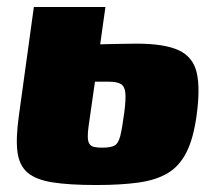

<svg xmlns="http://www.w3.org/2000/svg" viewBox="-20 -525 608 550"><path d="M256 5Q179 5 131 -2.5Q83 -10 59 -30.5Q35 -51 30 -90Q25 -129 34 -193L77 -505H282L267 -398Q274 -398 284 -398.5Q294 -399 306.5 -399Q319 -399 335 -399.5Q351 -400 370 -400Q451 -400 492 -381Q533 -362 543.5 -317Q554 -272 543 -193Q534 -128 514 -88.5Q494 -49 460.5 -29Q427 -9 376.5 -2Q326 5 256 5ZM273 -102Q297 -102 308 -108Q319 -114 324.5 -135.5Q330 -157 336 -203Q341 -241 339 -259.5Q337 -278 326 -284.5Q315 -291 291 -291Q286 -291 281 -291Q276 -291 271.5 -291Q267 -291 262 -291Q257 -291 252 -291L234 -165Q231 -144 231.5 -131.5Q232 -119 236.5 -112.5Q241 -106 250 -104Q259 -102 273 -102Z"/></svg>

Font: Genos Thin Black
Style: Italic
Weight: 900
Italic angle: -8°
Version: Version 1.010